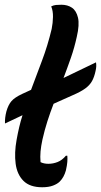

<svg xmlns="http://www.w3.org/2000/svg" viewBox="-20 -777 426 810"><path d="M385 -514Q388 -497 383 -477Q378 -453 368.5 -435.5Q359 -418 340 -404Q321 -390 286 -375L210 -341Q208 -340 206 -339Q192 -303 180 -265.5Q168 -228 159 -188Q153 -160 151 -138Q149 -116 151 -93Q165 -86 184 -86Q204 -86 223 -93.5Q242 -101 258 -120H264Q265 -108 264 -94Q263 -80 258 -58Q250 -29 232 -11Q222 -1 203.5 6Q185 13 158 13Q106 13 79 -14Q52 -41 46 -86.5Q40 -132 50 -187Q55 -215 61 -240.5Q67 -266 75 -291L1 -256Q0 -280 7 -307Q15 -335 28.5 -350.5Q42 -366 74 -381L111 -398Q134 -460 157.5 -522Q181 -584 198 -655Q203 -680 203.5 -705.5Q204 -731 196 -750Q206 -755 216 -756Q226 -757 239 -757Q265 -757 283.5 -744.5Q302 -732 309 -702.5Q316 -673 304 -622Q294 -576 279 -533Q264 -490 248 -448Z"/></svg>

Font: Recursive Sn Csl St Med
Style: Italic
Weight: 500
Italic angle: -15°
Version: Version 1.079;hotconv 1.0.112;makeotfexe 2.5.65598; ttfautoh